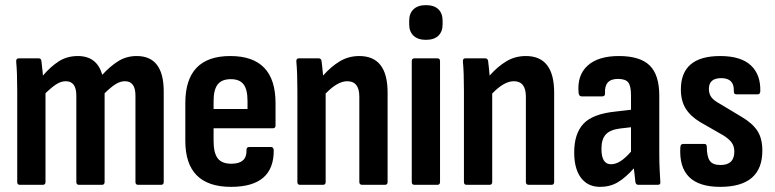

<svg xmlns="http://www.w3.org/2000/svg" viewBox="-20 -719 3016 747"><path d="M57 0Q47 0 47 -11V-367Q47 -401 46 -429.5Q45 -458 43 -479Q42 -492 53 -492H131Q139 -492 141 -483Q142 -470 144 -455.5Q146 -441 147 -425Q177 -460 209 -480.5Q241 -501 283 -501Q357 -501 378 -428Q408 -461 440 -481Q472 -501 512 -501Q617 -501 617 -363V-11Q617 0 607 0H517Q507 0 507 -11V-347Q507 -403 466 -403Q447 -403 428 -390.5Q409 -378 387 -356V-11Q387 0 377 0H287Q277 0 277 -11V-347Q277 -403 236 -403Q217 -403 198 -390.5Q179 -378 157 -356V-11Q157 0 147 0Z M879 8Q701 8 701 -171V-318Q701 -501 876 -501Q1052 -501 1052 -318V-231Q1052 -220 1042 -220H811V-171Q811 -124 827 -103Q843 -82 880 -82Q941 -82 939 -135Q939 -147 949 -147H1035Q1043 -147 1045 -136Q1047 8 879 8ZM811 -295H943V-326Q943 -371 927.5 -391Q912 -411 878 -411Q843 -411 827 -390.5Q811 -370 811 -326Z M1147 0Q1137 0 1137 -11V-367Q1137 -401 1136 -430Q1135 -459 1133 -479Q1132 -492 1142 -492H1220Q1229 -492 1231 -482Q1232 -471 1234 -456Q1236 -441 1237 -425Q1268 -460 1302 -480.5Q1336 -501 1378 -501Q1488 -501 1488 -359V-11Q1488 0 1478 0H1389Q1378 0 1378 -11V-343Q1378 -403 1331 -403Q1293 -403 1247 -355V-11Q1247 0 1237 0Z M1592 0Q1582 0 1582 -11V-481Q1582 -492 1592 -492H1682Q1692 -492 1692 -481V-11Q1692 0 1682 0ZM1637 -564Q1606 -564 1589 -580Q1572 -596 1572 -624V-638Q1572 -667 1589 -683Q1606 -699 1637 -699Q1669 -699 1685.5 -683Q1702 -667 1702 -638V-624Q1702 -596 1685.5 -580Q1669 -564 1637 -564Z M1795 0Q1785 0 1785 -11V-367Q1785 -401 1784 -430Q1783 -459 1781 -479Q1780 -492 1790 -492H1868Q1877 -492 1879 -482Q1880 -471 1882 -456Q1884 -441 1885 -425Q1916 -460 1950 -480.5Q1984 -501 2026 -501Q2136 -501 2136 -359V-11Q2136 0 2126 0H2037Q2026 0 2026 -11V-343Q2026 -403 1979 -403Q1941 -403 1895 -355V-11Q1895 0 1885 0Z M2315 8Q2267 8 2240.5 -27Q2214 -62 2214 -126Q2214 -199 2250 -237.5Q2286 -276 2375 -285L2435 -292V-348Q2435 -384 2424.5 -398Q2414 -412 2384 -412Q2330 -412 2334 -355Q2334 -344 2323 -344H2243Q2232 -344 2231 -359Q2225 -426 2266 -463.5Q2307 -501 2388 -501Q2470 -501 2507.5 -464.5Q2545 -428 2545 -347V-125Q2545 -85 2546.5 -58Q2548 -31 2549 -13Q2551 0 2540 0H2463Q2454 0 2452 -11Q2451 -20 2449.5 -34.5Q2448 -49 2446 -64Q2413 -27 2383 -9.5Q2353 8 2315 8ZM2320 -140Q2320 -80 2357 -80Q2375 -80 2393.5 -91.5Q2412 -103 2435 -129V-224L2392 -219Q2353 -214 2336.5 -195.5Q2320 -177 2320 -140Z M2782 8Q2617 8 2627 -147Q2628 -159 2638 -159H2721Q2730 -159 2730 -147Q2730 -110 2741.5 -93.5Q2753 -77 2783 -77Q2837 -77 2837 -129Q2837 -150 2826.5 -164.5Q2816 -179 2793 -193L2704 -244Q2666 -267 2647.5 -297Q2629 -327 2629 -371Q2629 -501 2782 -501Q2862 -501 2901 -465Q2940 -429 2938 -363Q2937 -352 2928 -352H2845Q2834 -352 2835 -365Q2837 -415 2786 -415Q2738 -415 2738 -373Q2738 -354 2747.5 -341Q2757 -328 2781 -315L2866 -264Q2908 -239 2927 -209.5Q2946 -180 2946 -133Q2946 8 2782 8Z"/></svg>

Font: Sofia Sans Condensed
Style: Bold
Weight: 700
Designer: Botio Nikoltchev, Ani Petrova
Foundry: lettersoup
Version: Version 4.101; ttfautohint (v1.8.4.7-5d5b)